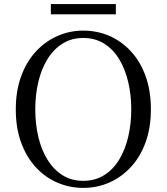

<svg xmlns="http://www.w3.org/2000/svg" viewBox="-20 -893 807 929"><path d="M226.1 -823.8V-873.3H540.5V-823.8ZM383 16.1Q316.9 16.1 257.7 -9.3Q198.4 -34.7 153.2 -83.8Q107.9 -132.9 82.2 -203.3Q56.4 -273.6 56.4 -363.7Q56.4 -452.8 82.2 -523.6Q107.9 -594.3 153.2 -643.4Q198.4 -692.5 257.7 -718.7Q316.9 -744.9 383 -744.9Q450 -744.9 508.8 -719.5Q567.6 -694.1 613.1 -645Q658.7 -595.9 684.4 -525.1Q710.1 -454.4 710.1 -363.7Q710.1 -274.6 684.4 -204.2Q658.7 -133.7 613.1 -84.6Q567.6 -35.5 508.8 -9.7Q450 16.1 383 16.1ZM383 -18Q440.1 -18 483.7 -45.3Q527.4 -72.6 556.4 -120.2Q585.4 -167.8 600.2 -230.4Q615.1 -293.1 615.1 -363.7Q615.1 -434.4 600.2 -496.9Q585.4 -559.5 556.4 -607.1Q527.4 -654.7 483.7 -682Q440.1 -709.3 383 -709.3Q325.9 -709.3 282.6 -682Q239.2 -654.7 209.8 -607.1Q180.4 -559.5 165.5 -496.9Q150.7 -434.4 150.7 -363.7Q150.7 -293.1 165.5 -230.4Q180.4 -167.8 209.8 -120.2Q239.2 -72.6 282.6 -45.3Q325.9 -18 383 -18Z"/></svg>

Font: Noto Serif KR ExtraLight
Style: Regular
Weight: 200
Designer: Ryoko NISHIZUKA 西塚涼子 (kana & ideographs); Frank Grießhammer (Latin, Greek & Cyrillic); Wenlong ZHANG 张文龙 (bopomofo); San
Foundry: Adobe
Version: Version 2.002-H1;hotconv 1.1.0;makeotfexe 2.6.0